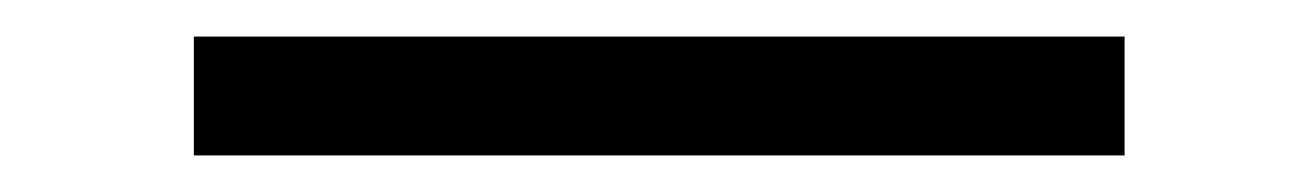

<svg xmlns="http://www.w3.org/2000/svg" viewBox="-20 15 714 105"><path d="M595 35V100H86V35Z"/></svg>

Font: Poppins-Tabular Light
Style: Regular
Weight: 300
Designer: Ninad Kale (Devanagari), Jonny Pinhorn (Latin)
Foundry: Indian Type Foundry
Version: Version 4.004